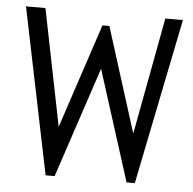

<svg xmlns="http://www.w3.org/2000/svg" viewBox="-48 -671 720 718"><g transform="rotate(5 312.5 -311.5)"><path d="M149 0 21 -623H94L182 -185L312 -577H338L462 -184L544 -623H610L484 0H453L321 -415L183 0Z"/></g></svg>

Font: Inconsolata Expanded Thin
Style: Regular
Weight: 100
Width: 7
Monospace: yes
Designer: Raph Levien, Cyreal, Brenton Simpson
Foundry: Raph Levien, Cyreal, Google
Version: Version 3.100; ttfautohint (v1.8.4.7-5d5b)